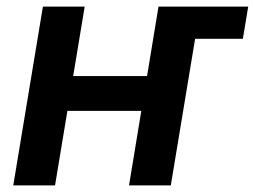

<svg xmlns="http://www.w3.org/2000/svg" viewBox="-20 -559 769 579"><path d="M520 -441.9 536.1 -539.1H728.5L712.4 -441.9ZM457 -329.6 439.5 -224.6H149.4L166.5 -329.6ZM235.4 -539.1 146 0H20L109.4 -539.1ZM584.5 -539.1 495.1 0H369.1L458 -539.1Z"/></svg>

Font: Inter 18pt SemiBold
Style: Italic
Weight: 600
Italic angle: -9.3988°
Designer: Rasmus Andersson
Foundry: rsms
Version: Version 4.001;git-66647c0bb